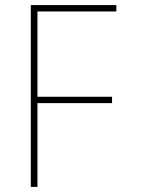

<svg xmlns="http://www.w3.org/2000/svg" viewBox="-20 -734 570 754"><path d="M101 0V-714H437V-689H127V-354H420V-329H127V0Z"/></svg>

Font: Noto Sans Mono Condensed Thin
Style: Regular
Weight: 100
Width: 3
Designer: Monotype Design Team
Foundry: Monotype Imaging Inc.
Version: Version 2.014; ttfautohint (v1.8.4.7-5d5b)